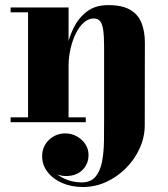

<svg xmlns="http://www.w3.org/2000/svg" viewBox="-20 -490 675 770"><path d="M312.5 260Q266.5 260 229.5 244Q192.5 228 170.8 199.8Q149 171.5 149 136.5Q149 97.5 176.2 71.2Q203.5 45 242.5 45Q266 45 287 56.2Q308 67.5 321.5 87Q335 106.5 335 132Q335 167.5 310.5 191.8Q286 216 244.5 216Q219.5 216 198 203.8Q176.5 191.5 163.2 173.2Q150 155 150 136.5H169Q169 166.5 189.2 190.2Q209.5 214 241 227.8Q272.5 241.5 307.5 241.5Q344 241.5 363 218.8Q382 196 389.2 158.2Q396.5 120.5 397 74Q397.5 27.5 397.5 -20V-301L561 -319.5L560.5 11.5Q560.5 60 540.2 104.8Q520 149.5 485 184.5Q450 219.5 405.8 239.8Q361.5 260 312.5 260ZM22.5 0V-19.5H324V0ZM92.5 0V-440.5H22.5V-460H255V0ZM240.5 -225.5Q240.5 -256.5 248.2 -297.8Q256 -339 275.2 -378.2Q294.5 -417.5 328.2 -443.5Q362 -469.5 414 -469.5Q471 -469.5 503 -450.2Q535 -431 548 -397Q561 -363 561 -319.5L397.5 -301Q397.5 -343.5 394 -368.8Q390.5 -394 381.5 -405Q372.5 -416 356.5 -416Q334.5 -416 316 -399.5Q297.5 -383 284 -355.5Q270.5 -328 262.8 -294.2Q255 -260.5 255 -225.5Z"/></svg>

Font: Bodoni Moda 11pt ExtraBold
Style: Regular
Weight: 800
Designer: Owen Earl
Foundry: indestructible type
Version: Version 2.004